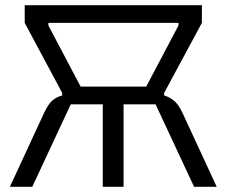

<svg xmlns="http://www.w3.org/2000/svg" viewBox="-20 -718 871 738"><path d="M18 0 149 -283Q165 -317 180.5 -331Q196 -345 219 -351V-361L75 -630V-698H756V-630L611 -361V-351Q634 -344 650.5 -329.5Q667 -315 682 -283L813 0H726L578 -317H455V0H375V-317H252L104 0ZM290 -385H542L666 -620V-630H166V-620Z"/></svg>

Font: IBM Plex Sans Condensed
Style: Regular
Weight: 400
Width: 3
Designer: Mike Abbink, Paul van der Laan, Pieter van Rosmalen
Foundry: Bold Monday
Version: Version 3.201